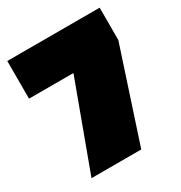

<svg xmlns="http://www.w3.org/2000/svg" viewBox="-165 -818 881 936"><g transform="rotate(-30 275.0 -350.0)"><path d="M80 0 260 -488H10V-700H530V-518L360 0Z"/></g></svg>

Font: Golos Text Black
Style: Regular
Weight: 900
Designer: A.Korolkova, Vitaly Kuzmin
Foundry: ParaType Ltd
Version: Version 2.004